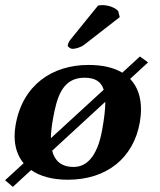

<svg xmlns="http://www.w3.org/2000/svg" viewBox="-40 -693 626 751"><path d="M507.2 -472 438.3 -408.7C406.2 -428 362.7 -439 306.4 -439C163.4 -439 48.5 -360 21.2 -205C18.4 -189.5 17.1 -174.6 17.1 -160.5C17.1 -117.9 29.3 -82.2 52.4 -54.5L-20.1 12L10.3 38L81.7 -27.8C116.8 -3.3 165.4 10 225.3 10C378.3 10 482.4 -75.8 506.8 -214C509.9 -231.8 511.5 -249 511.5 -265.5C511.5 -312.8 498.2 -354 469 -384.4L539.2 -449ZM290.6 -389C332.2 -389 355.6 -373.9 365.7 -342.1L159 -152.4C159.3 -178 163.1 -204.6 167.2 -228C182.6 -315 204.6 -389 290.6 -389ZM343.3 -671 237.2 -540C229.6 -531 226.1 -522 225 -516C223.9 -510 235.5 -502 243.5 -502C253.5 -502 273.2 -506 289.4 -518L428.4 -626L422.5 -649C416.2 -659 389.7 -673 359.7 -673C354.7 -673 346.5 -672 343.3 -671ZM371.9 -294.9C372 -266 367.6 -230.2 360 -187C339.7 -72 293.1 -40 248.1 -40C196.9 -40 173.2 -67 164 -103.5Z"/></svg>

Font: Linux Biolinum O 
Style: Bold Italic
Weight: 700
Designer: Philipp H. Poll
Foundry: Philipp H. Poll
Version: Version 1.3.2